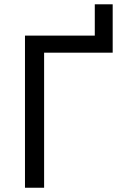

<svg xmlns="http://www.w3.org/2000/svg" viewBox="-20 -881 572 901"><path d="M97.2 -713.9V0H187V-633.8H508.8V-860.8H424.8V-713.9Z"/></svg>

Font: Noto Reveo Sans
Style: Regular
Weight: 400
Designer: Monotype Design team
Foundry: Monotype Imaging Inc.
Version: Version 1.04